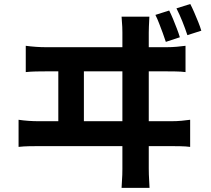

<svg xmlns="http://www.w3.org/2000/svg" viewBox="-20 -868 1040 945"><path d="M812.7 -816.2Q822.4 -797.1 832.1 -773.6Q841.8 -750 850.6 -727Q859.5 -704 865.2 -684.6L796.2 -661.9Q789.2 -683.7 780.8 -706.3Q772.4 -728.9 763.6 -751.7Q754.9 -774.6 744.9 -794.7ZM916.5 -848.3Q926.5 -829 936.5 -805.7Q946.6 -782.3 955.8 -759.5Q965.1 -736.6 970.8 -716.9L902.3 -695Q891.7 -727.4 877.7 -762.2Q863.7 -797 848.5 -826.9ZM715.2 -785.9Q713.5 -755.4 712.9 -736.9Q712.2 -718.4 712.2 -708.1Q712.2 -700.7 712.2 -662.6Q712.2 -624.4 712.2 -565.8Q712.2 -507.1 712.2 -438.7Q712.2 -370.3 712.2 -302.2Q712.2 -234 712.2 -176.4Q712.2 -118.7 712.2 -81.3Q712.2 -44 712.2 -38.3Q712.2 -31.9 712.7 -8.7Q713.2 14.5 716 56.7H578.4Q581.4 15.1 581.9 -7.1Q582.4 -29.3 582.4 -36.3Q582.4 -42 582.4 -79.4Q582.4 -116.9 582.4 -175.7Q582.4 -234.6 582.4 -303.9Q582.4 -373.2 582.4 -442.1Q582.4 -511 582.4 -569.7Q582.4 -628.3 582.4 -665.7Q582.4 -703.1 582.4 -708.1Q582.4 -719.1 581.8 -735.5Q581.2 -752 578.4 -785.9ZM267 -240.5V-572.8H392.9V-240.5ZM71.4 -278.5Q95.5 -274.9 121.1 -273.1Q146.8 -271.4 169.7 -271.4H822.9Q849.7 -271.4 873.3 -273.6Q896.9 -275.9 915.9 -278.5V-145Q894.6 -147.8 867.5 -148.3Q840.3 -148.8 822.9 -148.8H169.7Q147.6 -148.8 122 -148.3Q96.5 -147.8 71.4 -145ZM106.8 -642.6Q130.7 -639.3 156.5 -637.5Q182.2 -635.7 205.9 -635.7H799.8Q826.8 -635.7 850 -637.9Q873.3 -640 893.1 -642.6V-513.2Q871.7 -516 844.2 -516.4Q816.7 -516.8 799.8 -516.8H205.9Q183 -516.8 157.4 -516.3Q131.7 -515.8 106.8 -513.2Z"/></svg>

Font: Noto Sans TC
Style: Regular
Weight: 100
Designer: Ryoko NISHIZUKA 西塚涼子 (kana, bopomofo & ideographs); Paul D. Hunt (Latin, Greek & Cyrillic); Sandoll Communications 산돌커뮤니
Foundry: Adobe
Version: Version 2.004;hotconv 1.0.118;makeotfexe 2.5.65603